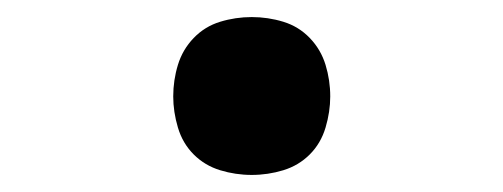

<svg xmlns="http://www.w3.org/2000/svg" viewBox="-20 -193 590 225"><path d="M275 12Q256 12 238 6.5Q220 1 207 -12Q194 -25 188.5 -43.5Q183 -62 183 -80Q183 -99 188.5 -117Q194 -135 207 -148.5Q220 -162 238 -167.5Q256 -173 275 -173Q294 -173 312 -167.5Q330 -162 343 -148.5Q356 -135 361.5 -117Q367 -99 367 -80Q367 -62 361.5 -43.5Q356 -25 343 -12Q330 1 312 6.5Q294 12 275 12Z"/></svg>

Font: Lode Dark Term
Style: Bold
Weight: 700
Monospace: yes
Designer: Belleve Invis
Foundry: Belleve Invis
Version: Version 29.2.0